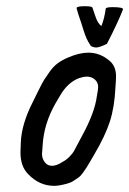

<svg xmlns="http://www.w3.org/2000/svg" viewBox="-20 -605 416 618"><path d="M320.3 -577.1Q321.3 -582 342.8 -582Q376 -582 376 -575.2Q361.3 -536.1 324.2 -463.9Q299.8 -452.1 290 -452.1Q281.2 -452.1 272.5 -457Q262.7 -471.7 258.3 -481.9Q253.9 -492.2 248.5 -508.8Q243.2 -525.4 241.2 -532.2Q231.4 -559.6 226.6 -578.1V-579.1Q226.6 -585 252.9 -585Q274.4 -585 277.3 -581.1Q278.3 -579.1 286.6 -553.7Q294.9 -528.3 306.6 -521.5Q316.4 -546.9 320.3 -577.1ZM70.3 -44.9Q45.9 -69.3 45.9 -114.3Q45.9 -119.1 46.4 -128.9Q46.9 -138.7 46.9 -144.5Q48.8 -205.1 85.9 -277.3Q90.8 -287.1 103.5 -313Q116.2 -338.9 122.1 -348.1Q127.9 -357.4 140.1 -374.5Q152.3 -391.6 166.5 -401.9Q180.7 -412.1 199.2 -419.9Q235.4 -435.5 264.6 -435.5Q302.7 -435.5 334 -408.2Q353.5 -390.6 353.5 -359.4Q353.5 -349.6 351.6 -324.2Q348.6 -259.8 333.5 -213.4Q318.4 -167 283.2 -107.4Q280.3 -102.5 271.5 -87.4Q262.7 -72.3 259.3 -66.9Q255.9 -61.5 248 -50.3Q240.2 -39.1 233.4 -34.2Q226.6 -29.3 216.8 -22.9Q207 -16.6 195.3 -13.7Q169.9 -6.8 154.3 -6.8Q106.4 -6.8 70.3 -44.9ZM115.2 -109.4Q115.2 -94.7 124 -83Q132.8 -71.3 147.5 -71.3Q162.1 -71.3 181.6 -84Q194.3 -90.8 204.1 -101.1Q213.9 -111.3 217.8 -118.2Q221.7 -125 230.5 -142.1Q239.3 -159.2 243.2 -166Q285.2 -242.2 292 -296.9Q295.9 -316.4 295.9 -325.2Q295.9 -339.8 285.2 -349.1Q274.4 -358.4 259.8 -358.4Q249 -358.4 234.4 -353.5Q198.2 -339.8 173.8 -297.9Q171.9 -294.9 158.2 -271.5Q121.1 -206.1 117.2 -136.7Q117.2 -131.8 116.2 -122.6Q115.2 -113.3 115.2 -109.4Z"/></svg>

Font: Essays1743
Style: Italic
Weight: 500
Italic angle: -10°
Designer: Based on the typeface in a 1743 English translation of the essays of Montaigne.  PostScript/TrueType font designed by Jo
Version: Version 002.100